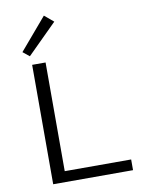

<svg xmlns="http://www.w3.org/2000/svg" viewBox="-98 -976 769 1042"><g transform="rotate(-10 286.5 -455.0)"><path d="M268 -868 105 -706 69 -735 218 -910ZM549 -59V0H109V-658H183V-59Z"/></g></svg>

Font: Ysabeau SC
Style: Regular
Weight: 400
Designer: Christian Thalmann (Catharsis Fonts)
Version: Version 0.003